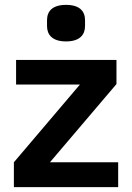

<svg xmlns="http://www.w3.org/2000/svg" viewBox="-20 -768 542 788"><path d="M251 -598C308 -598 329 -626 329 -661V-685C329 -721 308 -748 251 -748C194 -748 173 -721 173 -685V-661C173 -626 194 -598 251 -598ZM465 0V-102H185L458 -423V-522H46V-421H308L37 -102V0Z"/></svg>

Font: Braiins Sans SemiBold
Style: Regular
Weight: 600
Designer: Mike Abbink, Paul van der Laan, Pieter van Rosmalen, Jiri Chlebus, Lubos Buracinsky
Foundry: Bold Monday, Sudetype
Version: Version 1.000;hotconv 1.0.109;makeotfexe 2.5.65596